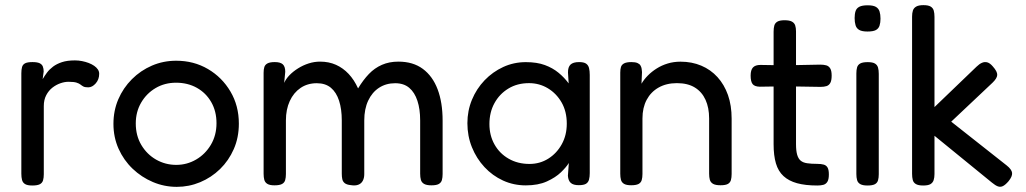

<svg xmlns="http://www.w3.org/2000/svg" viewBox="-20 -718 4028 754"><path d="M106.5 10.5Q87.8 10.5 78.5 4.9Q69.2 -0.8 66.5 -11.4Q63.8 -22 63.8 -35.8V-430Q63.8 -444.8 66.6 -454.8Q69.5 -464.8 78.8 -469.5Q88 -474.2 107.5 -474.2Q126 -474.2 135.5 -469.8Q145 -465.2 148.2 -456.8Q151.5 -448.2 151.5 -437.2L147.5 -407.2Q155 -420 164.5 -432.8Q174 -445.5 188.4 -456.4Q202.8 -467.2 223.5 -474Q244.2 -480.8 274.2 -480.8Q288.5 -480.8 302 -478.1Q315.5 -475.5 328 -470.8Q340.5 -466 349.9 -459.5Q359.2 -453 364.4 -445.2Q369.5 -437.5 369.5 -428.2Q369.5 -406 355.9 -390.5Q342.2 -375 326.8 -375Q313.8 -375 307.6 -378.2Q301.5 -381.5 296.1 -385.9Q290.8 -390.2 280.6 -393.5Q270.5 -396.8 248.8 -396.8Q233.8 -396.8 217.1 -391Q200.5 -385.2 185.8 -373.8Q171 -362.2 161.5 -344.1Q152 -326 152 -301.5V-33.8Q152 -20 149.1 -9.9Q146.2 0.2 136.6 5.4Q127 10.5 106.5 10.5Z M674.2 15.8Q625.2 15.8 580.5 -3.1Q535.8 -22 500.8 -55.4Q465.8 -88.8 445.6 -133.9Q425.5 -179 425.5 -231.5Q425.5 -283.5 444.6 -328.1Q463.8 -372.8 498 -407Q532.2 -441.2 576.8 -460.4Q621.2 -479.5 672.2 -479.5Q741 -479.5 796.5 -447Q852 -414.5 885 -358.6Q918 -302.8 918 -232.5Q918 -177.8 898.1 -132.5Q878.2 -87.2 844.1 -54Q810 -20.8 766.1 -2.5Q722.2 15.8 674.2 15.8ZM672.2 -70.5Q714.2 -70.5 750.2 -91.5Q786.2 -112.5 808.2 -149.6Q830.2 -186.8 830.2 -234.2Q830.2 -281 809.6 -317Q789 -353 753.1 -373.1Q717.2 -393.2 671.2 -393.2Q626.8 -393.2 591.1 -372.2Q555.5 -351.2 534.4 -315.1Q513.2 -279 513.2 -233.2Q513.2 -185.2 535.1 -148.5Q557 -111.8 593.2 -91.1Q629.5 -70.5 672.2 -70.5Z M1058 9.8Q1039.2 9.8 1030 4.1Q1020.8 -1.5 1018 -11.6Q1015.2 -21.8 1015.2 -35.5V-432.2Q1015.2 -445.5 1018.1 -454.8Q1021 -464 1030.6 -469.1Q1040.2 -474.2 1059.2 -474.2Q1081 -474.2 1090.6 -465.4Q1100.2 -456.5 1100.2 -436.2L1096 -392.5Q1102.8 -408.2 1117 -422.9Q1131.2 -437.5 1150.6 -449.6Q1170 -461.8 1192.1 -468.9Q1214.2 -476 1236.8 -476Q1271.5 -476 1299.4 -463.5Q1327.2 -451 1349.1 -427.8Q1371 -404.5 1386.2 -370.8Q1406.2 -404 1428.6 -427.4Q1451 -450.8 1479.8 -463.4Q1508.5 -476 1544.5 -476Q1602 -476 1640.5 -447.5Q1679 -419 1698.6 -367.2Q1718.2 -315.5 1718.2 -244.2V-34.8Q1718.2 -21 1715.4 -10.9Q1712.5 -0.8 1703.2 4.5Q1694 9.8 1674.2 9.8Q1654.8 9.8 1645.1 4Q1635.5 -1.8 1632.8 -11.9Q1630 -22 1630 -35.8V-245.2Q1630 -289.5 1619.2 -322.2Q1608.5 -355 1587.1 -373.1Q1565.8 -391.2 1531.8 -391.2Q1496 -391.2 1468.6 -373.4Q1441.2 -355.5 1425.9 -322.8Q1410.5 -290 1410.5 -245V-34Q1410.5 -18.8 1404.6 -7.9Q1398.8 3 1386.9 7.5Q1375 12 1357.5 9Q1341.8 7.5 1334 1.4Q1326.2 -4.8 1324.2 -14.5Q1322.2 -24.2 1322.2 -35.8V-245.2Q1322.2 -289.5 1311.6 -322.4Q1301 -355.2 1279.6 -373.2Q1258.2 -391.2 1224 -391.2Q1187.5 -391.2 1160.2 -372.6Q1133 -354 1117.9 -321.1Q1102.8 -288.2 1102.8 -245.2V-34.5Q1102.8 -20.8 1099.9 -10.6Q1097 -0.5 1087.4 4.6Q1077.8 9.8 1058 9.8Z M2253 9.2Q2231.2 9.2 2221.4 0.2Q2211.5 -8.8 2210.2 -27.8L2213.8 -78Q2204.2 -62 2183 -41.5Q2161.8 -21 2127.6 -5.5Q2093.5 10 2045 10Q1997 10 1955.5 -9Q1914 -28 1882.6 -61.8Q1851.2 -95.5 1833.4 -139.5Q1815.5 -183.5 1815.5 -234.2Q1815.5 -283.2 1833.4 -326.4Q1851.2 -369.5 1883.1 -402.8Q1915 -436 1956.4 -455Q1997.8 -474 2045 -474Q2088.8 -474 2119.8 -462.5Q2150.8 -451 2173.5 -432.2Q2196.2 -413.5 2213.2 -390.5L2210.5 -433.2Q2210.2 -454.5 2220.5 -464.4Q2230.8 -474.2 2254 -474.2Q2272.8 -474.2 2281.5 -468.2Q2290.2 -462.2 2293.1 -451Q2296 -439.8 2296 -423.8V-38Q2296 -23.5 2293.1 -12.6Q2290.2 -1.8 2281.1 3.8Q2272 9.2 2253 9.2ZM2059.5 -74.2Q2100.2 -74.2 2133.4 -95.1Q2166.5 -116 2186.1 -151.6Q2205.8 -187.2 2205.8 -232.5Q2205.8 -280.2 2185.4 -315.8Q2165 -351.2 2131.4 -371.4Q2097.8 -391.5 2057.5 -391.5Q2011.2 -391.5 1976.4 -370.2Q1941.5 -349 1921.8 -313Q1902 -277 1902 -230.8Q1902 -186.2 1921.9 -150.8Q1941.8 -115.2 1977.5 -94.8Q2013.2 -74.2 2059.5 -74.2Z M2458.5 9.5Q2439.8 9.5 2430.5 3.9Q2421.2 -1.8 2418.5 -11.9Q2415.8 -22 2415.8 -35.8V-433Q2415.8 -446 2418.6 -455.1Q2421.5 -464.2 2431.1 -469.2Q2440.8 -474.2 2459.5 -474.2Q2475 -474.2 2483.4 -470.5Q2491.8 -466.8 2495.2 -460.8Q2498.8 -454.8 2499.8 -447.9Q2500.8 -441 2501.2 -435L2499.2 -389.2Q2508.8 -405.8 2523.9 -421.1Q2539 -436.5 2558.8 -449Q2578.5 -461.5 2602 -468.6Q2625.5 -475.8 2652.5 -475.8Q2697.2 -475.8 2734.1 -460.1Q2771 -444.5 2797.6 -415.2Q2824.2 -386 2838.8 -344.9Q2853.2 -303.8 2853.2 -252V-34.8Q2853.2 -21 2850.4 -10.9Q2847.5 -0.8 2838.4 4.4Q2829.2 9.5 2809.5 9.5Q2789.8 9.5 2780.1 3.9Q2770.5 -1.8 2767.6 -11.9Q2764.8 -22 2764.8 -35.8V-252.8Q2764.8 -295.2 2750.6 -326.2Q2736.5 -357.2 2708.6 -374.4Q2680.8 -391.5 2638.2 -391.5Q2596.8 -391.5 2566.4 -374.2Q2536 -357 2519.5 -326Q2503 -295 2503 -252.8V-34.8Q2503 -21 2500.1 -10.9Q2497.2 -0.8 2487.8 4.4Q2478.2 9.5 2458.5 9.5Z M3189.8 10.5Q3142.8 10.5 3110.1 1.5Q3077.5 -7.5 3056.9 -26.5Q3036.2 -45.5 3027.1 -76.4Q3018 -107.2 3018 -151.5V-593.5Q3018 -608.2 3020.9 -618Q3023.8 -627.8 3033 -633.1Q3042.2 -638.5 3061 -638.5Q3080.2 -638.5 3089.9 -633.2Q3099.5 -628 3102.8 -618.2Q3106 -608.5 3106 -594.8V-152.2Q3106 -126.2 3110.5 -110.5Q3115 -94.8 3124.4 -87Q3133.8 -79.2 3150 -76.9Q3166.2 -74.5 3189.2 -74.5Q3204.8 -74.5 3214.8 -71.6Q3224.8 -68.8 3229.9 -60Q3235 -51.2 3235 -33Q3235 -13.5 3229.2 -4.2Q3223.5 5 3213.4 7.8Q3203.2 10.5 3189.8 10.5ZM2966.2 -463 3062.2 -461.5 3201 -464.2Q3214.8 -464.2 3224.8 -461.4Q3234.8 -458.5 3240.4 -449.2Q3246 -440 3246 -421Q3246 -402.2 3240.8 -392.6Q3235.5 -383 3225.9 -379.9Q3216.2 -376.8 3202.2 -376.8L3064.8 -379L2963.8 -377.5Q2943.2 -378 2935.5 -387.9Q2927.8 -397.8 2927.8 -421.2Q2927.8 -443.2 2937 -453.1Q2946.2 -463 2966.2 -463Z M3386.5 10.5Q3367.8 10.5 3358.1 4.9Q3348.5 -0.8 3345.8 -10.9Q3343 -21 3343 -34.8V-429.8Q3343 -443.5 3345.9 -453.5Q3348.8 -463.5 3358.4 -468.8Q3368 -474 3387.5 -474Q3407 -474 3416.1 -468.4Q3425.2 -462.8 3428.1 -452.6Q3431 -442.5 3431 -427.8V-33.8Q3431 -20 3428.1 -9.9Q3425.2 0.2 3415.8 5.4Q3406.2 10.5 3386.5 10.5ZM3386.5 -594.2Q3364.8 -594.2 3354 -600.6Q3343.2 -607 3339.8 -619Q3336.2 -631 3336.2 -647Q3336.2 -663.2 3339.9 -674.4Q3343.5 -685.5 3354.6 -691.4Q3365.8 -697.2 3387.5 -697.2Q3409.2 -697.2 3419.9 -690.9Q3430.5 -684.5 3434.1 -672.9Q3437.8 -661.2 3437.8 -644.5Q3437.8 -629.2 3434.1 -617.6Q3430.5 -606 3419.9 -600.1Q3409.2 -594.2 3386.5 -594.2Z M3933.5 -68.2Q3953.2 -52.5 3954.6 -38.8Q3956 -25 3940.2 -5.8Q3928.2 8 3918.5 12.8Q3908.8 17.5 3898.8 13.9Q3888.8 10.2 3875.5 -0.8L3649.8 -184.8V-34.5Q3649.8 -20.8 3646.5 -10.6Q3643.2 -0.5 3634.1 5Q3625 10.5 3605.2 10.5Q3586.5 10.5 3576.9 4.9Q3567.2 -0.8 3564.5 -11.2Q3561.8 -21.8 3561.8 -35.5V-652.5Q3561.8 -666.5 3565 -676.5Q3568.2 -686.5 3577.9 -692.1Q3587.5 -697.8 3606.2 -697.8Q3625.8 -697.8 3634.9 -692.1Q3644 -686.5 3646.9 -676.4Q3649.8 -666.2 3649.8 -651.5V-297.5L3815 -456.2Q3826.2 -467.2 3836.8 -471.6Q3847.2 -476 3857.6 -473Q3868 -470 3879 -457Q3897 -436.8 3896.2 -423.5Q3895.5 -410.2 3877.5 -393L3715.5 -240.2Z"/></svg>

Font: Fredoka Light
Style: Regular
Weight: 300
Designer: Ben Nathan
Foundry: Milena B. Brandão, Ben Nathan
Version: Version 2.001